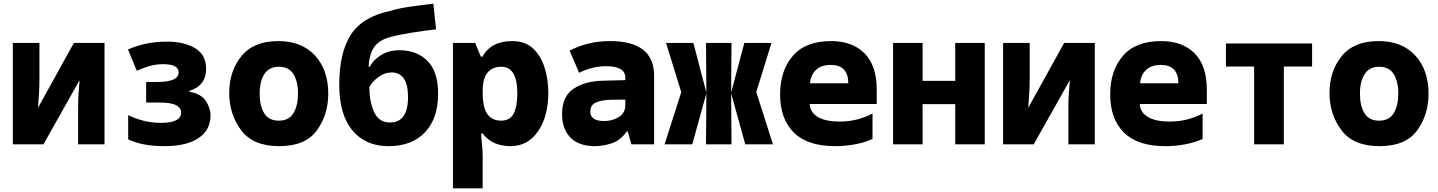

<svg xmlns="http://www.w3.org/2000/svg" viewBox="-20 -787 7840 1047"><path d="M50 0H217L414 -350Q411 -312 408.5 -278.5Q406 -245 406 -208V0H550V-553H383L187 -199Q191 -250 193 -283Q195 -316 195 -356V-553H50Z M877 10Q997 10 1062.5 -34Q1128 -78 1128 -158Q1128 -198 1102 -237Q1076 -276 1012 -287V-291Q1104 -320 1104 -412Q1104 -488 1044.5 -524Q985 -560 890 -560Q774 -560 678 -517L726 -401Q763 -418 797 -427.5Q831 -437 871 -437Q954 -437 954 -392Q954 -340 837 -340H777V-228H847Q914 -228 941 -213Q968 -198 968 -174Q968 -117 858 -117Q806 -117 761 -129Q716 -141 679 -159V-27Q756 10 877 10Z M1502 10Q1646 10 1708 -76Q1770 -162 1770 -275Q1770 -406 1697.5 -484.5Q1625 -563 1498 -563Q1363 -563 1296.5 -481Q1230 -399 1230 -280Q1230 -164 1295 -77Q1360 10 1502 10ZM1500 -129Q1446 -129 1421 -169Q1396 -209 1396 -276Q1396 -344 1422 -383.5Q1448 -423 1501 -423Q1555 -423 1580 -383Q1605 -343 1605 -277Q1605 -212 1580.5 -170.5Q1556 -129 1500 -129Z M2099 10Q2226 10 2297.5 -65.5Q2369 -141 2369 -276Q2369 -397 2311 -455Q2253 -513 2158 -513Q2100 -513 2057 -486Q2014 -459 1997 -423H1990Q1994 -494 2022 -532.5Q2050 -571 2116 -587Q2152 -597 2223 -608.5Q2294 -620 2358 -627L2343 -767Q2267 -758 2209.5 -749.5Q2152 -741 2110 -728Q1956 -696 1893 -597.5Q1830 -499 1830 -325Q1830 -162 1901.5 -76Q1973 10 2099 10ZM2106 -119Q2045 -119 2019.5 -177.5Q1994 -236 1994 -312Q2008 -340 2042.5 -366Q2077 -392 2115 -392Q2205 -392 2205 -257Q2205 -119 2106 -119Z M2450 240H2612V62Q2612 33 2608 -3.5Q2604 -40 2603 -59H2612Q2640 -22 2679 -6Q2718 10 2764 10Q2858 10 2914 -71Q2970 -152 2970 -282Q2970 -353 2950 -417.5Q2930 -482 2887 -522.5Q2844 -563 2773 -563Q2658 -563 2611 -478H2602L2571 -553H2450ZM2713 -423Q2801 -423 2801 -279Q2801 -208 2781.5 -168.5Q2762 -129 2712 -129Q2665 -129 2638.5 -163.5Q2612 -198 2612 -286Q2612 -360 2639 -391.5Q2666 -423 2713 -423Z M3225 10Q3266 10 3314 -5Q3362 -20 3399 -71H3403L3423 0H3547V-374Q3547 -563 3306 -563Q3187 -563 3086 -511L3138 -390Q3210 -426 3285 -426Q3390 -426 3390 -363V-350L3269 -347Q3171 -345 3108 -303.5Q3045 -262 3045 -164Q3045 -84 3090.5 -37Q3136 10 3225 10ZM3274 -127Q3199 -127 3199 -179Q3199 -216 3232.5 -229.5Q3266 -243 3321 -243L3390 -244V-215Q3390 -171 3355 -149Q3320 -127 3274 -127Z M3604 0 3695 -284 3612 -553H3761L3832 -282L3830 -553H3969L3967 -282L4039 -553H4187L4104 -285L4195 0H4044L3967 -278L3969 0H3830L3832 -278L3755 0Z M4535 10Q4587 10 4640 0.5Q4693 -9 4738 -29V-168Q4701 -148 4655.5 -136Q4610 -124 4558 -124Q4484 -124 4441 -148.5Q4398 -173 4395 -220H4761V-298Q4761 -429 4694.5 -496Q4628 -563 4512 -563Q4373 -563 4303.5 -482.5Q4234 -402 4234 -272Q4234 -139 4308.5 -64.5Q4383 10 4535 10ZM4397 -333Q4401 -379 4430 -406Q4459 -433 4510 -433Q4605 -433 4606 -333Z M4850 0V-553H5011V-346H5189V-553H5350V0H5189V-219H5011V0Z M5450 0H5617L5814 -350Q5811 -312 5808.5 -278.5Q5806 -245 5806 -208V0H5950V-553H5783L5587 -199Q5591 -250 5593 -283Q5595 -316 5595 -356V-553H5450Z M6335 10Q6387 10 6440 0.5Q6493 -9 6538 -29V-168Q6501 -148 6455.5 -136Q6410 -124 6358 -124Q6284 -124 6241 -148.5Q6198 -173 6195 -220H6561V-298Q6561 -429 6494.5 -496Q6428 -563 6312 -563Q6173 -563 6103.5 -482.5Q6034 -402 6034 -272Q6034 -139 6108.5 -64.5Q6183 10 6335 10ZM6197 -333Q6201 -379 6230 -406Q6259 -433 6310 -433Q6405 -433 6406 -333Z M6819 0V-424H6665V-550H7135V-424H6981V0Z M7502 10Q7646 10 7708 -76Q7770 -162 7770 -275Q7770 -406 7697.5 -484.5Q7625 -563 7498 -563Q7363 -563 7296.5 -481Q7230 -399 7230 -280Q7230 -164 7295 -77Q7360 10 7502 10ZM7500 -129Q7446 -129 7421 -169Q7396 -209 7396 -276Q7396 -344 7422 -383.5Q7448 -423 7501 -423Q7555 -423 7580 -383Q7605 -343 7605 -277Q7605 -212 7580.5 -170.5Q7556 -129 7500 -129Z"/></svg>

Font: Noto Sans Mono Extra
Style: Regular
Weight: 800
Designer: Monotype Design Team
Foundry: Monotype Imaging Inc.
Version: Version 1.900